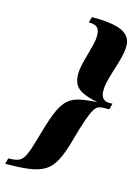

<svg xmlns="http://www.w3.org/2000/svg" viewBox="-200 -698 668 919"><g transform="rotate(15 134.0 -238.0)"><path d="M-80.6 154.8 -73.4 126.6Q-45.2 125.8 -28.6 121Q-12.1 116.1 -0.8 100.8Q10.5 85.5 21.4 52.4Q32.3 19.4 48.4 -37.1Q67.7 -105.6 85.1 -145.2Q102.4 -184.7 124.6 -205.2Q146.8 -225.8 181.5 -233.5Q216.1 -241.1 269.4 -244.4Q223.4 -253.2 196 -266.1Q168.5 -279 156.9 -299.2Q145.2 -319.4 145.2 -349.2Q145.2 -371.8 151.2 -398.4Q157.3 -425 165.3 -452.8Q173.4 -480.6 179.4 -505.6Q185.5 -530.6 185.5 -549.2Q185.5 -568.5 180.6 -579.8Q175.8 -591.1 163.7 -596.8Q151.6 -602.4 130.6 -602.4L138.7 -630.6Q241.9 -631.5 287.9 -609.7Q333.9 -587.9 333.9 -540.3Q333.9 -515.3 326.2 -483.9Q318.5 -452.4 308.1 -420.6Q297.6 -388.7 289.9 -358.9Q282.3 -329 282.3 -306.5Q282.3 -281.5 292.7 -268.5Q303.2 -255.6 322.6 -255.6H341.1L333.1 -225.8H314.5Q296 -225.8 283.5 -222.6Q271 -219.4 260.1 -202.4Q249.2 -185.5 235.5 -147.2Q221.8 -108.9 202.4 -37.9Q184.7 26.6 164.9 65.3Q145.2 104 115.3 123Q85.5 141.9 38.3 148.4Q-8.9 154.8 -80.6 154.8Z"/></g></svg>

Font: Playfair 5pt SemiExpanded Light Black
Style: Italic
Weight: 900
Italic angle: -15.6°
Version: Version 2.001;gftools[0.9.30]